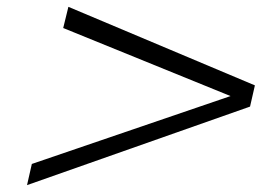

<svg xmlns="http://www.w3.org/2000/svg" viewBox="-20 -581 766 562"><path d="M711.9 -269 59.1 -39.1 73.2 -101.1 654.8 -299.8 165 -499 180.2 -561 726.1 -331.1Z"/></svg>

Font: Perun
Style: Italic
Weight: 400
Italic angle: -12°
Foundry: Stefan Peev, Context Ltd
Version: Version 001.000